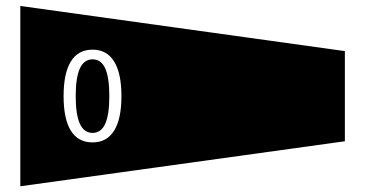

<svg xmlns="http://www.w3.org/2000/svg" viewBox="-20 -716 1236 650"><path d="M1147.5 -543V-237.8L48.8 -85.4V-695.8ZM293.5 -515.1Q322.3 -515.1 336.2 -484.4Q350.1 -453.6 350.1 -390.6Q350.1 -327.6 336.2 -296.9Q322.3 -266.1 293.5 -266.1Q264.6 -266.1 250.5 -296.9Q236.3 -327.6 236.3 -390.6Q236.3 -453.6 250.5 -484.4Q264.6 -515.1 293.5 -515.1ZM293.5 -547.9Q244.6 -547.9 220 -508.1Q195.3 -468.3 195.3 -390.6Q195.3 -313 220 -273.4Q244.6 -233.9 293.5 -233.9Q341.3 -233.9 366.2 -273.4Q391.1 -313 391.1 -390.6Q391.1 -468.3 366.2 -508.1Q341.3 -547.9 293.5 -547.9Z"/></svg>

Font: BabelStone Maritime
Style: Regular
Weight: 400
Designer: Andrew West
Foundry: BabelStone
Version: Version 0.001;February 23, 2018